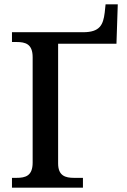

<svg xmlns="http://www.w3.org/2000/svg" viewBox="-20 -862 585 882"><path d="M35 0H361V-45H320C281 -45 247 -54 247 -111V-661H515L521 -842H465L461 -804C454 -748 439 -714 362 -714H35V-669H56C97 -669 130 -660 130 -599V-115C130 -54 97 -45 56 -45H35Z"/></svg>

Font: Noto Serif Medium
Style: Regular
Weight: 500
Designer: Monotype Design Team
Foundry: Monotype Imaging Inc.
Version: Version 2.013